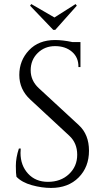

<svg xmlns="http://www.w3.org/2000/svg" viewBox="-20 -911 516 945"><path d="M252 -764H242L128 -883L134 -891L248 -825L352 -891L358 -883ZM61 -41Q58 -55 58 -95Q58 -135 73 -180H82Q81 -169 81 -158Q81 -97 118 -56.5Q155 -16 216 -16Q279 -16 319.5 -54Q360 -92 360 -149.5Q360 -207 321 -243L129 -421Q75 -471 75 -542Q75 -613 122.5 -663.5Q170 -714 251 -714Q289 -714 336 -704H376V-581H366Q367 -628 334.5 -656Q302 -684 251 -684Q200 -684 165.5 -650Q131 -616 131 -565Q131 -514 171 -477L368 -295Q418 -249 418 -169Q418 -89 367 -37.5Q316 14 231 14Q186 14 137 0.5Q88 -13 61 -41Z"/></svg>

Font: Cinzel Decorative
Style: Regular
Weight: 400
Designer: Natanael Gama
Version: Version 1.002;PS 001.002;hotconv 1.0.56;makeotf.lib2.0.21325